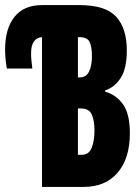

<svg xmlns="http://www.w3.org/2000/svg" viewBox="-21 -734 541 754"><path d="M144 0V-588Q101 -585 101 -524Q101 -507 103 -491Q105 -475 106 -465H6Q4 -474 1.5 -496Q-1 -518 -1 -539Q-1 -622 36 -668Q73 -714 144 -714H291Q393 -714 435 -668.5Q477 -623 477 -536Q477 -465 453 -428Q429 -391 392 -379V-374Q437 -361 463 -323Q489 -285 489 -211Q489 -112 441 -56Q393 0 308 0ZM292 -430Q318 -430 329 -453.5Q340 -477 340 -512Q340 -550 331 -569Q322 -588 291 -588H285V-430ZM300 -126Q328 -126 339 -153.5Q350 -181 350 -222Q350 -260 339.5 -284Q329 -308 297 -308H285V-126Z"/></svg>

Font: Noto Sans Mono ExtraCondensed Black
Style: Regular
Weight: 900
Width: 2
Designer: Monotype Design Team
Foundry: Monotype Imaging Inc.
Version: Version 2.014